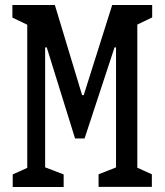

<svg xmlns="http://www.w3.org/2000/svg" viewBox="-20 -750 660 770"><path d="M31 -50.5 109.3 -85.8 89.3 -47.2V-680L109.3 -641.2L29.7 -679.5V-730H200L309.3 -368.5H315.8L430 -730H590.3V-680.2L510.7 -641.8L530.7 -680.5V-47.7L510.7 -86.5L589 -51V-0.5H375.3V-51L465.5 -86.5L445.3 -44.8V-559.8H439.3L319.2 -194.8H281L167.5 -559.8H161V-44.3L143 -85.8L235.3 -50.5V0H31Z"/></svg>

Font: Monaspace Xenon Var ExtraLight
Style: Regular
Weight: 200
Designer: Riley Cran and the Lettermatic Team
Version: Version 1.200 (Monaspace Xenon Var)